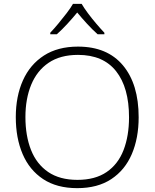

<svg xmlns="http://www.w3.org/2000/svg" viewBox="-20 -967 803 997"><path d="M700 -358Q700 -250 664.5 -167Q629 -84 558 -37Q487 10 381 10Q275 10 204 -37Q133 -84 97.5 -167Q62 -250 62 -359Q62 -467 99 -549.5Q136 -632 208 -678.5Q280 -725 385 -725Q537 -725 618.5 -627.5Q700 -530 700 -358ZM112 -359Q112 -262 141 -188.5Q170 -115 230 -74Q290 -33 382 -33Q474 -33 533.5 -73.5Q593 -114 621.5 -187.5Q650 -261 650 -358Q650 -512 583 -597Q516 -682 385 -682Q293 -682 232.5 -641Q172 -600 142 -527Q112 -454 112 -359ZM404 -947Q416 -926 436.5 -898.5Q457 -871 480 -844Q503 -817 522 -797V-789H487Q460 -813 432 -843.5Q404 -874 381 -902Q358 -874 330 -843.5Q302 -813 275 -789H241V-797Q260 -817 282.5 -844Q305 -871 326 -898.5Q347 -926 359 -947Z"/></svg>

Font: Noto Sans Thaana ExtraLight
Style: Regular
Weight: 200
Designer: David Williams
Foundry: Google Inc.
Version: Version 3.001; ttfautohint (v1.8.4.7-5d5b)